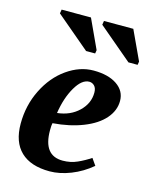

<svg xmlns="http://www.w3.org/2000/svg" viewBox="-108 -767 674 849"><g transform="rotate(15 229.0 -342.5)"><path d="M421.9 -371.1Q421.9 -327.1 389.6 -290Q357.4 -252.9 296.6 -229Q235.8 -205.1 158.7 -199.2Q156.2 -189.5 156.2 -166Q156.2 -50.8 244.6 -50.8Q280.8 -50.8 311.5 -64.7Q342.3 -78.6 369.1 -96.7L390.6 -65.9Q347.7 -29.8 297.4 -10Q247.1 9.8 200.7 9.8Q114.3 9.8 68.8 -33.7Q23.4 -77.1 23.4 -161.1Q23.4 -245.1 59.1 -316.9Q94.7 -388.7 153.3 -429.9Q211.9 -471.2 274.9 -471.2Q342.3 -471.2 382.1 -444.1Q421.9 -417 421.9 -371.1ZM166.5 -248Q226.1 -254.4 264.4 -291.3Q302.7 -328.1 302.7 -377.4Q302.7 -397.9 292.7 -408.2Q282.7 -418.5 269 -418.5Q235.4 -418.5 206.3 -368.7Q177.2 -318.8 166.5 -248ZM219.7 -545.9 64.9 -676.8 67.9 -694.8H202.1L263.7 -561.5L261.2 -545.9ZM413.6 -545.9 258.8 -676.8 261.7 -694.8H396L458 -561.5L455.6 -545.9Z"/></g></svg>

Font: Liberation Serif
Style: Bold Italic
Weight: 700
Italic angle: -16.333°
Designer: Steve Matteson
Foundry: Ascender Corporation
Version: Version 2.1.5